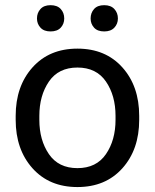

<svg xmlns="http://www.w3.org/2000/svg" viewBox="-20 -719 607 753"><path d="M125 -646.5Q125 -625.5 138.7 -610.6Q152.3 -595.7 178.2 -595.7Q204.6 -595.7 218.3 -610.6Q231.9 -625.5 231.9 -646.5Q231.9 -668.5 218.3 -683.6Q204.6 -698.7 178.2 -698.7Q152.3 -698.7 138.7 -683.6Q125 -668.5 125 -646.5ZM335.4 -646.5Q335.4 -625.5 348.9 -610.6Q362.3 -595.7 388.7 -595.7Q414.6 -595.7 428.5 -610.6Q442.4 -625.5 442.4 -646.5Q442.4 -668.5 428.5 -683.6Q414.6 -698.7 388.7 -698.7Q362.3 -698.7 348.9 -683.6Q335.4 -668.5 335.4 -646.5ZM41.5 -249Q41.5 -132.8 107.4 -59.1Q173.3 14.6 283.7 14.6Q394 14.6 460 -59.1Q525.9 -132.8 525.9 -249V-264.6Q525.9 -380.9 460 -454.6Q394 -528.3 283.7 -528.3Q173.3 -528.3 107.4 -454.6Q41.5 -380.9 41.5 -264.6ZM134.3 -264.6Q134.3 -344.2 171.9 -399.2Q209.5 -454.1 283.7 -454.1Q357.9 -454.1 395.5 -399.2Q433.1 -344.2 433.1 -264.6V-249Q433.1 -169.4 395.5 -114.5Q357.9 -59.6 283.7 -59.6Q209.5 -59.6 171.9 -114.5Q134.3 -169.4 134.3 -249Z"/></svg>

Font: Roboto Flex
Style: Regular
Weight: 400
Designer: Berlow after Robertson
Foundry: Google
Version: Version 3.200;gftools[0.9.32]